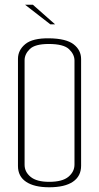

<svg xmlns="http://www.w3.org/2000/svg" viewBox="-20 -790 418 812"><path d="M188 2Q125 2 90.5 -21Q56 -44 56 -88V-541Q56 -578 87 -603.5Q118 -629 188 -628Q260 -627 291.5 -602.5Q323 -578 323 -540V-89Q323 -45 288.5 -21.5Q254 2 188 2ZM188 -21Q244 -21 269.5 -42.5Q295 -64 295 -94V-534Q295 -560 272 -582Q249 -604 186 -604Q128 -604 106 -582.5Q84 -561 84 -535V-93Q84 -63 109.5 -42Q135 -21 188 -21ZM193 -687 86 -770H119L213 -687Z"/></svg>

Font: Smooch Sans Thin ExtraLight
Style: Regular
Weight: 250
Version: Version 1.010